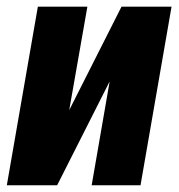

<svg xmlns="http://www.w3.org/2000/svg" viewBox="-28 -548 529 568"><path d="M176.8 -222.2 331.5 -528.3H479.5L387.7 0H243.2L296.4 -307.1L141.1 0H-7.8L84 -528.3H230.5Z"/></svg>

Font: Roboto Condensed ExtraBold
Style: Italic
Weight: 800
Italic angle: -12°
Designer: Christian Robertson
Foundry: Google
Version: Version 3.008; 2023